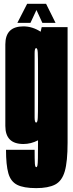

<svg xmlns="http://www.w3.org/2000/svg" viewBox="-20 -740 376 990"><path d="M166.5 230Q102 230 68.5 213Q35 196 23 153.2Q11 110.5 11 32.5H158.5Q158.5 84 159.8 103Q161 122 167 122Q171.5 122 173.2 112.5Q175 103 175.5 76Q176 49 176 -3.5V-16.5Q139.5 2.5 100.5 2.5Q7.5 2.5 7.5 -90.5V-511Q7.5 -604 100.5 -604Q147 -604 189.5 -576.5L195 -600H328.5V-4.5Q328.5 93 314 143.2Q299.5 193.5 264 211.8Q228.5 230 166.5 230ZM176 -387.5Q176 -445 174.8 -468.5Q173.5 -492 166.5 -492Q158.5 -492 158.5 -465.5V-134.5Q158.5 -108 166.5 -108Q173.5 -108 174.8 -131.5Q176 -155 176 -214.5ZM69.5 -622 120 -720.5H217.5L266.5 -622H198.5L168 -688.5L137 -622Z"/></svg>

Font: Anybody UltraCondensed ExtraBold
Style: Regular
Weight: 800
Width: 1
Designer: Tyler Finck
Foundry: Etcetera Type Company
Version: Version 1.010; ttfautohint (v1.8.3) -l 8 -r 50 -G 200 -x 14 